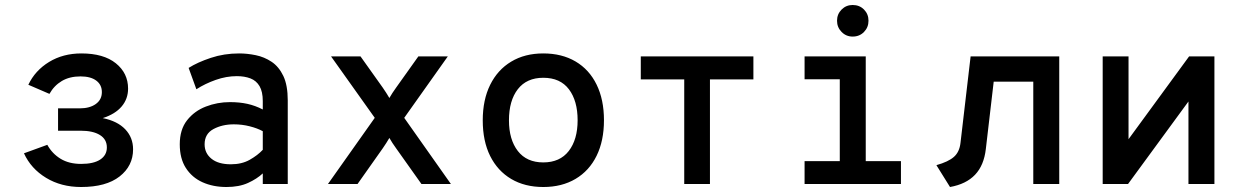

<svg xmlns="http://www.w3.org/2000/svg" viewBox="-20 -737 4968 769"><path d="M305 12Q225 12 164.5 -24.8Q104 -61.5 76 -123L169.5 -157Q189 -121.5 222.8 -101Q256.5 -80.5 305 -80.5Q355 -80.5 381.5 -98Q408 -115.5 408 -146.5Q408 -179 380.2 -196.2Q352.5 -213.5 302.5 -213.5H212.5V-303H299Q339.5 -303 363.8 -320.5Q388 -338 388 -368Q388 -397.5 365.5 -414.2Q343 -431 302.5 -431Q258.5 -431 227.5 -412.5Q196.5 -394 178 -361L93.5 -397.5Q120.5 -454.5 176.5 -488.8Q232.5 -523 306 -523Q395 -523 444 -483.5Q493 -444 493 -382Q493 -341 467.2 -310.5Q441.5 -280 391.5 -264Q450.5 -252 481.8 -219Q513 -186 513 -139Q513 -72.5 459 -30.2Q405 12 305 12Z M887 12Q833.5 12 791.2 -7Q749 -26 724.5 -64Q700 -102 700 -159Q700 -218 729.2 -255.2Q758.5 -292.5 804.5 -310.2Q850.5 -328 901 -328Q939.5 -328 971 -321Q1002.5 -314 1032.5 -298.5V-332Q1032.5 -370 1019.5 -392Q1006.5 -414 983 -423Q959.5 -432 928.5 -432Q886.5 -432 844 -417Q801.5 -402 766.5 -379.5L735.5 -465Q771 -487.5 824.2 -505.2Q877.5 -523 938 -523Q970 -523 1004.2 -516Q1038.5 -509 1067.8 -489.5Q1097 -470 1114.8 -432.8Q1132.5 -395.5 1132.5 -335V0H1032.5V-42.5Q1009 -20.5 973.2 -4.2Q937.5 12 887 12ZM904.5 -79Q948.5 -79 980.2 -97Q1012 -115 1032.5 -137V-211.5Q1010.5 -223.5 980 -231.2Q949.5 -239 916.5 -239Q870 -239 834.8 -220Q799.5 -201 799.5 -159Q799.5 -123.5 827 -101.2Q854.5 -79 904.5 -79Z M1293.5 0 1481 -265 1306 -511H1424L1513 -386Q1520 -376 1527 -365Q1534 -354 1539.5 -344.5Q1545 -354 1552 -365Q1559 -376 1566.5 -386L1655.5 -511H1773.5L1599 -265L1786 0H1668L1566.5 -143Q1559 -153 1552 -164Q1545 -175 1539.5 -184.5Q1534 -175 1527 -164Q1520 -153 1513 -143L1412 0Z M2156 12Q2082 12 2027.5 -20.2Q1973 -52.5 1943.2 -112.2Q1913.5 -172 1913.5 -255Q1913.5 -337 1943.2 -397.2Q1973 -457.5 2027.5 -490.2Q2082 -523 2156 -523Q2230.5 -523 2285.2 -490.8Q2340 -458.5 2369.5 -398.2Q2399 -338 2399 -255.5Q2399 -173 2369.5 -113Q2340 -53 2285.2 -20.5Q2230.5 12 2156 12ZM2156 -86.5Q2222.5 -86.5 2258 -132.2Q2293.5 -178 2293.5 -255.5Q2293.5 -333 2258.8 -379.2Q2224 -425.5 2156 -425.5Q2089.5 -425.5 2054 -379.8Q2018.5 -334 2018.5 -255Q2018.5 -178 2054 -132.2Q2089.5 -86.5 2156 -86.5Z M2720.5 0V-419H2546.5V-511H2997.5V-419H2823.5V0Z M3343.5 -5V-511H3447.5V-5ZM3202.5 0V-91.5H3588.5V0ZM3202.5 -419.5V-511H3408.5V-419.5ZM3395 -590.5Q3369 -590.5 3350.8 -609Q3332.5 -627.5 3332.5 -654Q3332.5 -680.5 3350.8 -698.8Q3369 -717 3395 -717Q3422.5 -717 3440.5 -698.8Q3458.5 -680.5 3458.5 -654Q3458.5 -627.5 3440.5 -609Q3422.5 -590.5 3395 -590.5Z M3785 12 3730.5 -75.5Q3778.5 -89 3800.8 -108.8Q3823 -128.5 3827 -165L3867.5 -511H4222.5V0H4118.5V-410H3960L3928.5 -140.5Q3921 -74.5 3885.2 -37Q3849.5 0.5 3785 12Z M4396.5 0V-511H4500V-179.5L4742.5 -511H4844V0H4740V-330.5L4498 0Z"/></svg>

Font: Overpass Mono SemiBold
Style: Regular
Weight: 600
Monospace: yes
Designer: Delve Withrington, Dave Bailey
Foundry: Delve Fonts LLC
Version: Version 4.000